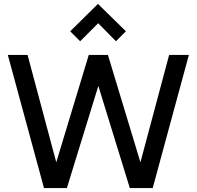

<svg xmlns="http://www.w3.org/2000/svg" viewBox="-20 -962 1006 982"><path d="M644 0 457 -607 434 -681H532L723 -50L679 -60L845 -681H946L761 0ZM205 0 20 -681H121L287 -60L243 -50L434 -681H532L509 -607L322 0ZM390 -751 339 -802 481 -942 624 -802 573 -751 450 -876 514 -875Z"/></svg>

Font: Gabarito
Style: Regular
Weight: 400
Designer: Leandro Assis / Alvaro Franca / Felipe Casaprima
Foundry: Naipe Foundry
Version: Version 1.000